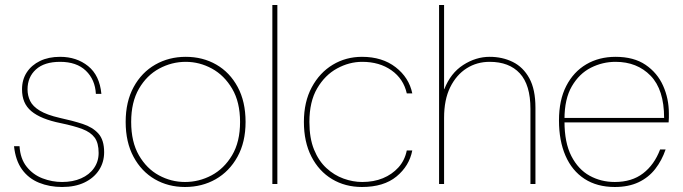

<svg xmlns="http://www.w3.org/2000/svg" viewBox="-20 -735 2729 767"><path d="M228 12Q178 12 136 -5Q94 -22 68 -58Q42 -94 36 -151H58Q61 -101 86.5 -69Q112 -37 150 -22.5Q188 -8 228 -8Q271 -8 304 -22.5Q337 -37 355.5 -63.5Q374 -90 374 -124Q374 -164 358 -185.5Q342 -207 309 -219.5Q276 -232 223 -243Q183 -251 153.5 -263Q124 -275 105 -291Q86 -307 77 -328.5Q68 -350 68 -378Q68 -417 87 -446Q106 -475 140 -491.5Q174 -508 220 -508Q286 -508 332 -471Q378 -434 385 -360H363Q360 -417 323 -452.5Q286 -488 220 -488Q157 -488 123.5 -457.5Q90 -427 90 -378Q90 -353 100.5 -331.5Q111 -310 139 -293Q167 -276 219 -264Q270 -253 310 -240Q350 -227 373 -201.5Q396 -176 396 -127Q396 -87 375.5 -55.5Q355 -24 317.5 -6Q280 12 228 12Z M719 12Q652 12 598.5 -19Q545 -50 513.5 -108.5Q482 -167 482 -248Q482 -329 514 -387.5Q546 -446 600.5 -477Q655 -508 722 -508Q790 -508 844 -477Q898 -446 929.5 -387.5Q961 -329 961 -248Q961 -167 928.5 -108.5Q896 -50 841.5 -19Q787 12 719 12ZM719 -8Q775 -8 825 -34.5Q875 -61 907 -114.5Q939 -168 939 -248Q939 -327 907.5 -380.5Q876 -434 826.5 -461Q777 -488 722 -488Q666 -488 616 -461Q566 -434 535 -380.5Q504 -327 504 -248Q504 -168 535 -114.5Q566 -61 615 -34.5Q664 -8 719 -8Z M1068 0V-715H1088V0Z M1426 12Q1359 12 1306.5 -19.5Q1254 -51 1224 -109.5Q1194 -168 1194 -248Q1194 -328 1225.5 -386.5Q1257 -445 1309.5 -476.5Q1362 -508 1426 -508Q1507 -508 1560.5 -466.5Q1614 -425 1627 -362H1605Q1592 -420 1544 -454Q1496 -488 1427 -488Q1375 -488 1326.5 -461.5Q1278 -435 1247 -382Q1216 -329 1216 -248Q1216 -183 1234.5 -137.5Q1253 -92 1284 -63.5Q1315 -35 1352.5 -21.5Q1390 -8 1427 -8Q1473 -8 1509.5 -23Q1546 -38 1571.5 -66Q1597 -94 1605 -134H1627Q1615 -72 1564 -30Q1513 12 1426 12Z M1734 0V-715H1754V-379H1755Q1780 -443 1830.5 -475.5Q1881 -508 1936 -508Q1987 -508 2028.5 -487.5Q2070 -467 2094.5 -422.5Q2119 -378 2119 -305V0H2099V-300Q2099 -396 2056.5 -442Q2014 -488 1936 -488Q1885 -488 1844 -462Q1803 -436 1778.5 -386.5Q1754 -337 1754 -264V0Z M2436 12Q2365 12 2315 -20.5Q2265 -53 2239 -113Q2213 -173 2213 -254Q2213 -335 2242 -391.5Q2271 -448 2322 -478Q2373 -508 2439 -508Q2512 -508 2559 -476Q2606 -444 2629 -392.5Q2652 -341 2652 -282Q2652 -272 2652 -264.5Q2652 -257 2651 -246H2224V-264H2633Q2633 -377 2579 -432.5Q2525 -488 2439 -488Q2387 -488 2340.5 -464.5Q2294 -441 2264.5 -390.5Q2235 -340 2235 -259V-250Q2235 -165 2262.5 -111.5Q2290 -58 2335.5 -33Q2381 -8 2436 -8Q2504 -8 2549 -42.5Q2594 -77 2617 -138H2639Q2624 -94 2597.5 -60Q2571 -26 2531 -7Q2491 12 2436 12Z"/></svg>

Font: DM Sans 28pt Thin
Style: Regular
Weight: 250
Version: Version 4.004;gftools[0.9.30]